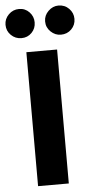

<svg xmlns="http://www.w3.org/2000/svg" viewBox="-71 -936 471 971"><g transform="rotate(-5 164.0 -450.5)"><path d="M238 0V-680H82V0ZM64 -753Q95 -753 116 -774.5Q137 -796 137 -827Q137 -857 116 -879Q95 -901 64 -901Q33 -901 11 -879Q-11 -857 -11 -827Q-11 -796 11 -774.5Q33 -753 64 -753ZM264 -753Q296 -753 317.5 -774.5Q339 -796 339 -827Q339 -857 317.5 -879Q296 -901 264 -901Q235 -901 212.5 -879Q190 -857 190 -827Q190 -796 212.5 -774.5Q235 -753 264 -753Z"/></g></svg>

Font: Catamaran Thin ExtraBold
Style: Regular
Weight: 800
Version: Version 2.000